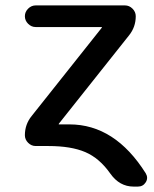

<svg xmlns="http://www.w3.org/2000/svg" viewBox="-20 -540 571 710"><path d="M97 -111 356 -437Q356 -438 356.5 -438Q357 -438 357 -439Q357 -440 356 -440H112Q96 -440 84 -452Q72 -464 72 -480Q72 -496 84 -508Q96 -520 112 -520H442Q458 -520 470 -508Q482 -496 482 -480Q482 -440 457 -409L198 -83Q198 -82 197.5 -82Q197 -82 197 -81Q197 -80 198 -80H237Q405 -80 519 101Q529 118 519 134Q509 150 490 150H474Q422 150 388 102Q348 45 295.5 22.5Q243 0 159 0H112Q96 0 84 -12Q72 -24 72 -40Q72 -80 97 -111Z"/></svg>

Font: Rounded Mplus 1c Medium
Style: Regular
Weight: 500
Version: Version 1.059.20150529